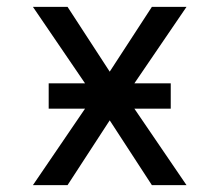

<svg xmlns="http://www.w3.org/2000/svg" viewBox="-20 -540 640 560"><path d="M76 0 228 -223H122V-297H228L76 -520H177L300 -331L423 -520H524L372 -297H478V-223H372L524 0H423L300 -189L177 0Z"/></svg>

Font: Iosevka Fixed Extended
Style: Regular
Weight: 400
Width: 7
Monospace: yes
Designer: Belleve Invis
Foundry: Belleve Invis
Version: Version 24.1.1; ttfautohint (v1.8.4)